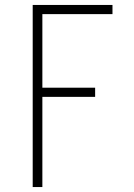

<svg xmlns="http://www.w3.org/2000/svg" viewBox="-20 -540 540 775"><path d="M112 215V-520H434V-483H151V-186H364V-149H151V215Z"/></svg>

Font: Iosevka Curly Slab Extralight
Style: Regular
Weight: 200
Monospace: yes
Designer: Belleve Invis
Foundry: Belleve Invis
Version: Version 22.1.2; ttfautohint (v1.8.4)